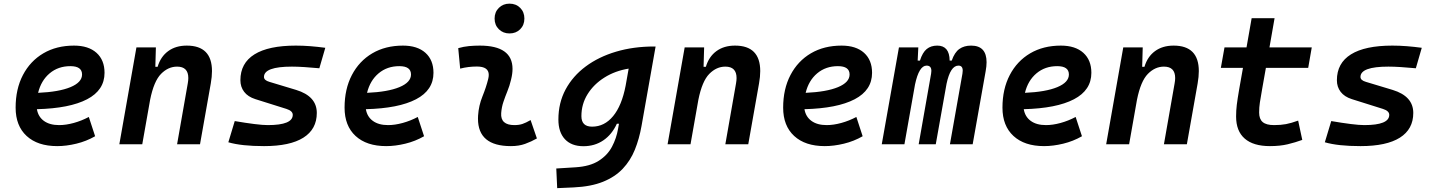

<svg xmlns="http://www.w3.org/2000/svg" viewBox="-20 -771 7657 1026"><path d="M295.9 -102.5Q332.5 -102.5 374.3 -114Q416 -125.5 454.6 -146L488.3 -43Q441.4 -16.1 387.9 -3.2Q334.5 9.8 285.6 9.8Q181.2 9.8 122.3 -44.4Q63.5 -98.6 63.5 -195.8Q63.5 -295.4 102.5 -370.1Q141.6 -444.8 211.7 -486.1Q281.7 -527.3 375.5 -527.3Q452.6 -527.3 495.6 -488.8Q538.6 -450.2 538.6 -381.8Q538.6 -289.1 445.3 -240.5Q352.1 -191.9 177.2 -187.5Q184.1 -147 214.8 -124.8Q245.6 -102.5 295.9 -102.5ZM183.6 -274.9Q294.9 -279.8 356.7 -305.4Q418.5 -331.1 418.5 -373Q418.5 -417.5 356 -417.5Q291 -417.5 245.4 -379.2Q199.7 -340.8 183.6 -274.9Z M617.7 0 709 -517.6H813L810.1 -414.1H822.3Q838.4 -468.3 878.7 -497.8Q918.9 -527.3 978 -527.3Q1112.8 -527.3 1112.8 -391.1Q1112.8 -361.3 1106.4 -325.2L1048.8 0H926.3L983.4 -325.2Q986.3 -341.3 986.3 -354Q986.3 -415 926.3 -415Q878.9 -415 840.6 -376.2Q802.2 -337.4 782.2 -237.8L740.2 0Z M1391.1 9.8Q1270 9.8 1200.2 -10.7L1234.4 -124Q1293.9 -113.8 1339.1 -108.2Q1384.3 -102.5 1411.1 -102.5Q1544.4 -102.5 1544.4 -157.2Q1544.4 -178.2 1510.7 -189L1344.7 -241.2Q1304.7 -253.9 1284.7 -280.3Q1264.6 -306.6 1264.6 -342.3Q1264.6 -433.6 1339.8 -480.5Q1415 -527.3 1561 -527.3Q1598.6 -527.3 1638.4 -524.2Q1678.2 -521 1718.3 -515.6L1686.5 -406.2Q1643.6 -410.2 1606.2 -412.6Q1568.8 -415 1540 -415Q1390.6 -415 1390.6 -359.9Q1390.6 -341.8 1419.9 -333.5L1562.5 -290.5Q1672.9 -256.8 1672.9 -167.5Q1672.9 -80.6 1601.3 -35.4Q1529.8 9.8 1391.1 9.8Z M2053.7 -102.5Q2090.3 -102.5 2132.1 -114Q2173.8 -125.5 2212.4 -146L2246.1 -43Q2199.2 -16.1 2145.8 -3.2Q2092.3 9.8 2043.5 9.8Q1939 9.8 1880.1 -44.4Q1821.3 -98.6 1821.3 -195.8Q1821.3 -295.4 1860.4 -370.1Q1899.4 -444.8 1969.5 -486.1Q2039.6 -527.3 2133.3 -527.3Q2210.4 -527.3 2253.4 -488.8Q2296.4 -450.2 2296.4 -381.8Q2296.4 -289.1 2203.1 -240.5Q2109.9 -191.9 1935.1 -187.5Q1941.9 -147 1972.7 -124.8Q2003.4 -102.5 2053.7 -102.5ZM1941.4 -274.9Q2052.7 -279.8 2114.5 -305.4Q2176.3 -331.1 2176.3 -373Q2176.3 -417.5 2113.8 -417.5Q2048.8 -417.5 2003.2 -379.2Q1957.5 -340.8 1941.4 -274.9Z M2815.4 -129.4 2849.1 -31.2Q2819.3 -14.2 2786.1 -2.2Q2752.9 9.8 2710 9.8Q2534.2 9.8 2534.2 -136.7Q2534.2 -145 2534.7 -153.3Q2538.1 -206.5 2558.1 -255.9Q2578.1 -305.2 2588.9 -349.1Q2591.8 -361.3 2591.8 -371.1Q2591.8 -415.5 2528.3 -415.5Q2481.9 -415.5 2439 -404.3L2428.7 -513.7Q2457.5 -522 2486.3 -524.7Q2515.1 -527.3 2543.9 -527.3Q2718.8 -527.3 2718.8 -402.8Q2718.8 -377 2710.9 -345.2Q2703.1 -312 2691.4 -283.7Q2679.7 -254.9 2670.2 -226.8Q2660.6 -198.7 2658.2 -166.5Q2653.8 -102.5 2729 -102.5Q2753.4 -102.5 2771.7 -108.6Q2790 -114.7 2815.4 -129.4ZM2702.6 -592.3Q2668.5 -592.3 2645.8 -614.7Q2623 -637.2 2623 -671.9Q2623 -706.5 2645.8 -729Q2668.5 -751.5 2702.6 -751.5Q2737.3 -751.5 2759.8 -729Q2782.2 -706.5 2782.2 -671.9Q2782.2 -637.2 2759.8 -614.7Q2737.3 -592.3 2702.6 -592.3Z M2957.5 234.4 2952.6 129.4 3055.2 123Q3132.8 118.2 3179.7 88.1Q3226.6 58.1 3250.5 12.7Q3274.4 -32.7 3282.7 -82.5L3287.6 -109.9H3276.4Q3250 -52.2 3204.1 -21Q3158.2 10.3 3097.7 10.3Q3033.7 10.3 2998.8 -27.1Q2963.9 -64.5 2963.9 -132.3Q2963.9 -221.2 3002.4 -293Q3041 -364.7 3110.1 -416Q3179.2 -467.3 3272.2 -494.9Q3365.2 -522.5 3474.1 -522.5H3483.4L3408.2 -98.1Q3396 -29.3 3372.6 28.8Q3349.1 86.9 3307.9 130.6Q3266.6 174.3 3202.6 200.2Q3138.7 226.1 3045.4 230.5ZM3339.4 -404.3Q3267.1 -392.6 3210 -356.7Q3152.8 -320.8 3119.9 -267.8Q3086.9 -214.8 3086.9 -150.4Q3086.9 -94.2 3144 -94.2Q3210 -94.2 3256.3 -150.4Q3302.7 -206.5 3323.2 -313Z M3547.4 0 3638.7 -517.6H3742.7L3739.7 -414.1H3752Q3768.1 -468.3 3808.3 -497.8Q3848.6 -527.3 3907.7 -527.3Q4042.5 -527.3 4042.5 -391.1Q4042.5 -361.3 4036.1 -325.2L3978.5 0H3856L3913.1 -325.2Q3916 -341.3 3916 -354Q3916 -415 3856 -415Q3808.6 -415 3770.3 -376.2Q3731.9 -337.4 3711.9 -237.8L3669.9 0Z M4397.5 -102.5Q4434.1 -102.5 4475.8 -114Q4517.6 -125.5 4556.2 -146L4589.8 -43Q4543 -16.1 4489.5 -3.2Q4436 9.8 4387.2 9.8Q4282.7 9.8 4223.9 -44.4Q4165 -98.6 4165 -195.8Q4165 -295.4 4204.1 -370.1Q4243.2 -444.8 4313.2 -486.1Q4383.3 -527.3 4477.1 -527.3Q4554.2 -527.3 4597.2 -488.8Q4640.1 -450.2 4640.1 -381.8Q4640.1 -289.1 4546.9 -240.5Q4453.6 -191.9 4278.8 -187.5Q4285.6 -147 4316.4 -124.8Q4347.2 -102.5 4397.5 -102.5ZM4285.2 -274.9Q4396.5 -279.8 4458.3 -305.4Q4520 -331.1 4520 -373Q4520 -417.5 4457.5 -417.5Q4392.6 -417.5 4346.9 -379.2Q4301.3 -340.8 4285.2 -274.9Z M4887.2 -517.6 4883.8 -447.3H4896Q4909.7 -490.7 4932.1 -509Q4954.6 -527.3 4988.3 -527.3Q5053.7 -527.3 5054.7 -447.3H5065.9Q5081.1 -491.2 5106.4 -509.3Q5131.8 -527.3 5169.4 -527.3Q5252 -527.3 5252 -438.5Q5252 -417 5247.1 -390.6L5177.7 0H5056.2L5123 -377.4Q5124.5 -386.7 5124.5 -393.6Q5124.5 -420.4 5101.6 -420.4Q5058.6 -420.4 5038.1 -323.2L4980.5 0H4889.2L4955.6 -377.4Q4957 -385.7 4957 -392.1Q4957 -420.4 4931.6 -420.4Q4891.1 -420.4 4869.6 -319.3L4813 0H4691.9L4783.7 -517.6Z M5569.3 -102.5Q5606 -102.5 5647.7 -114Q5689.5 -125.5 5728 -146L5761.7 -43Q5714.8 -16.1 5661.4 -3.2Q5607.9 9.8 5559.1 9.8Q5454.6 9.8 5395.8 -44.4Q5336.9 -98.6 5336.9 -195.8Q5336.9 -295.4 5376 -370.1Q5415 -444.8 5485.1 -486.1Q5555.2 -527.3 5648.9 -527.3Q5726.1 -527.3 5769 -488.8Q5812 -450.2 5812 -381.8Q5812 -289.1 5718.8 -240.5Q5625.5 -191.9 5450.7 -187.5Q5457.5 -147 5488.3 -124.8Q5519 -102.5 5569.3 -102.5ZM5457 -274.9Q5568.4 -279.8 5630.1 -305.4Q5691.9 -331.1 5691.9 -373Q5691.9 -417.5 5629.4 -417.5Q5564.5 -417.5 5518.8 -379.2Q5473.1 -340.8 5457 -274.9Z M5891.1 0 5982.4 -517.6H6086.4L6083.5 -414.1H6095.7Q6111.8 -468.3 6152.1 -497.8Q6192.4 -527.3 6251.5 -527.3Q6386.2 -527.3 6386.2 -391.1Q6386.2 -361.3 6379.9 -325.2L6322.3 0H6199.7L6256.8 -325.2Q6259.8 -341.3 6259.8 -354Q6259.8 -415 6199.7 -415Q6152.3 -415 6114 -376.2Q6075.7 -337.4 6055.7 -237.8L6013.7 0Z M6766.1 9.8Q6677.7 9.8 6631.6 -30.3Q6585.4 -70.3 6585.4 -148.4Q6585.4 -180.7 6589.1 -210.9Q6592.8 -241.2 6602.1 -295.4L6622.1 -408.2H6503.9L6523.4 -517.6H6641.1L6668.5 -673.8H6791L6763.7 -517.6H6989.7L6970.7 -408.2H6744.6L6724.6 -295.4Q6716.3 -248 6712.4 -222.7Q6708.5 -197.3 6708.5 -169.9Q6708.5 -134.8 6727.5 -118.7Q6746.6 -102.5 6788.1 -102.5Q6824.2 -102.5 6851.8 -107.7Q6879.4 -112.8 6917 -126.5L6939 -23.4Q6901.9 -9.8 6860.8 0Q6819.8 9.8 6766.1 9.8Z M7250.5 9.8Q7129.4 9.8 7059.6 -10.7L7093.8 -124Q7153.3 -113.8 7198.5 -108.2Q7243.7 -102.5 7270.5 -102.5Q7403.8 -102.5 7403.8 -157.2Q7403.8 -178.2 7370.1 -189L7204.1 -241.2Q7164.1 -253.9 7144 -280.3Q7124 -306.6 7124 -342.3Q7124 -433.6 7199.2 -480.5Q7274.4 -527.3 7420.4 -527.3Q7458 -527.3 7497.8 -524.2Q7537.6 -521 7577.6 -515.6L7545.9 -406.2Q7502.9 -410.2 7465.6 -412.6Q7428.2 -415 7399.4 -415Q7250 -415 7250 -359.9Q7250 -341.8 7279.3 -333.5L7421.9 -290.5Q7532.2 -256.8 7532.2 -167.5Q7532.2 -80.6 7460.7 -35.4Q7389.2 9.8 7250.5 9.8Z"/></svg>

Font: CaskaydiaCove NFP SemiBold
Style: Italic
Weight: 600
Italic angle: -10°
Designer: Aaron Bell
Foundry: Saja Typeworks
Version: Version 2111.001; VTT 6.35;Nerd Fonts 3.1.1